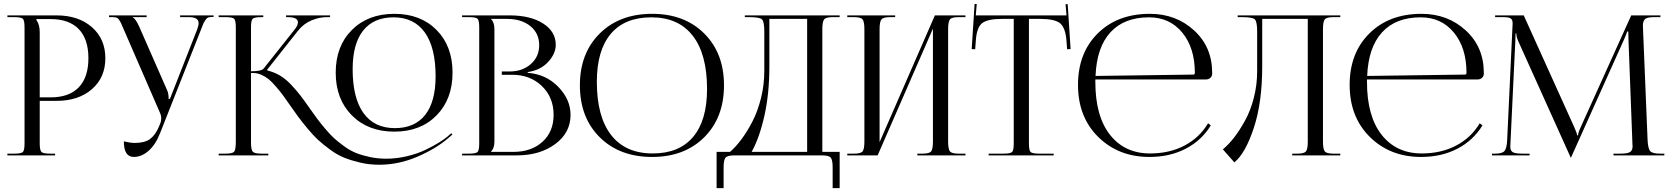

<svg xmlns="http://www.w3.org/2000/svg" viewBox="-20 -798 8575 986"><path d="M167 -700V-695Q184 -672 184 -633V-298H240Q335 -298 384.5 -349.5Q434 -401 434 -499Q434 -597 384.5 -648.5Q335 -700 240 -700ZM18 0V-9H53Q89 -9 97.5 -17.5Q106 -26 106 -62V-657Q106 -693 97.5 -701.5Q89 -710 53 -710H18V-719H270Q383 -719 452 -658.5Q521 -598 521 -499Q521 -400 452 -340Q383 -280 270 -280H184V-62Q184 -26 193 -17.5Q202 -9 238 -9H263V0Z M616 -72Q649 -64 672 -64Q724 -64 751 -84.5Q778 -105 795 -145L803 -164Q808 -176 808 -190Q808 -205 801 -220L615 -648Q605 -671 602 -678Q599 -685 592 -695.5Q585 -706 576.5 -708Q568 -710 555 -710H540V-719H733V-710H662V-708Q676 -703 695 -661L839 -333Q846 -317 846 -291V-289L853 -291L993 -648Q1000 -667 1000 -679Q1000 -710 951 -710H905V-719H1077V-711H1071Q1058 -711 1050 -708.5Q1042 -706 1034.5 -694.5Q1027 -683 1024.5 -677.5Q1022 -672 1013 -648L802 -114Q779 -55 743 -23.5Q707 8 667 8Q616 8 616 -72Z M2222 -205.5Q2140 -122 2005 -122Q1870 -122 1787 -205.5Q1704 -289 1704 -425Q1704 -561 1787 -644Q1870 -727 2005 -727Q2140 -727 2222 -644Q2304 -561 2304 -425Q2304 -289 2222 -205.5ZM2008 -140Q2110 -140 2163.5 -208Q2217 -276 2217 -406Q2217 -554 2161.5 -631.5Q2106 -709 2001 -709Q1899 -709 1845 -641Q1791 -573 1791 -443Q1791 -295 1846.5 -217.5Q1902 -140 2008 -140ZM1103 0V-9H1138Q1174 -9 1182.5 -19Q1191 -29 1191 -71V-657Q1191 -693 1182.5 -701.5Q1174 -710 1138 -710H1103V-719H1332V-710H1323Q1287 -710 1278 -702Q1269 -694 1269 -659V-432Q1323 -432 1334 -446L1492 -645Q1510 -667 1510 -683Q1510 -710 1458 -710H1449V-719H1675V-710H1658Q1620 -710 1580 -693.5Q1540 -677 1511 -641L1352 -440L1353 -436Q1387 -428 1417 -410.5Q1447 -393 1475.5 -362.5Q1504 -332 1522.5 -308Q1541 -284 1571 -241Q1595 -207 1609.5 -187.5Q1624 -168 1650 -137Q1676 -106 1696.5 -87.5Q1717 -69 1748 -46.5Q1779 -24 1809.5 -12Q1840 0 1880 8.5Q1920 17 1963 17Q2017 17 2071 4Q2125 -9 2166 -29Q2207 -49 2233.5 -65.5Q2260 -82 2276 -95L2298 -114L2303 -107L2281 -88Q2220 -35 2124 6.5Q2028 48 1927 48Q1876 48 1829.5 37Q1783 26 1747 11.5Q1711 -3 1674 -30.5Q1637 -58 1613 -80Q1589 -102 1558.5 -139Q1528 -176 1512 -197.5Q1496 -219 1469 -258Q1445 -293 1431.5 -311Q1418 -329 1396.5 -354Q1375 -379 1359.5 -391.5Q1344 -404 1323 -413.5Q1302 -423 1281 -423H1269V-71Q1269 -70 1269 -68.5Q1269 -67 1269 -66Q1269 -28 1278.5 -18.5Q1288 -9 1323 -9H1358V0Z M2502 -18H2616Q2709 -18 2766 -70Q2823 -122 2823 -208Q2823 -298 2763 -356Q2703 -414 2610 -414H2557V-431H2597Q2663 -431 2706 -469Q2749 -507 2749 -566Q2749 -627 2703.5 -664Q2658 -701 2583 -701H2502V-700Q2519 -683 2519 -648V-71Q2519 -37 2502 -20ZM2353 0V-9H2388Q2424 -9 2432.5 -17.5Q2441 -26 2441 -62V-657Q2441 -693 2432.5 -701.5Q2424 -710 2388 -710H2353V-719H2597Q2704 -719 2769 -677.5Q2834 -636 2834 -568Q2834 -522 2794.5 -479.5Q2755 -437 2690 -428V-424Q2784 -417 2847 -352Q2910 -287 2910 -208Q2910 -116 2831 -58Q2752 0 2634 0Z M3329 8Q3162 8 3060 -93Q2958 -194 2958 -360Q2958 -525 3060 -626Q3162 -727 3329 -727Q3495 -727 3596.5 -626Q3698 -525 3698 -360Q3698 -194 3596.5 -93Q3495 8 3329 8ZM3332 -10Q3468 -10 3539.5 -95Q3611 -180 3611 -341Q3611 -520 3537.5 -614.5Q3464 -709 3325 -709Q3188 -709 3116.5 -624Q3045 -539 3045 -378Q3045 -199 3118.5 -104.5Q3192 -10 3332 -10Z M3660 -18H3729Q3759 -44 3788 -83Q3817 -122 3844 -174Q3871 -226 3888 -294Q3905 -362 3905 -433V-636Q3905 -688 3892.5 -699Q3880 -710 3827 -710H3805V-719H4292V-710H4256Q4221 -710 4212 -698Q4203 -686 4203 -648V-18H4292V168H4256V62Q4256 24 4246.5 12Q4237 0 4202 0H3750Q3715 0 3705.5 12Q3696 24 3696 62V168H3660ZM3840 -18H4125V-701H3931V-457Q3931 -317 3905.5 -203.5Q3880 -90 3840 -18Z M4331 0V-9H4366Q4401 -9 4410 -21Q4419 -33 4419 -71V-648Q4419 -686 4410 -698Q4401 -710 4366 -710H4331V-719H4577V-710H4551Q4516 -710 4506.5 -698Q4497 -686 4497 -648V-68L4781 -719H4938V-710H4902Q4867 -710 4858 -698Q4849 -686 4849 -648V-71Q4849 -33 4858 -21Q4867 -9 4902 -9H4938V0H4691V-9H4718Q4753 -9 4762 -21Q4771 -33 4771 -71V-651L4487 0Z M5057 0V-9H5133Q5169 -9 5177.5 -17.5Q5186 -26 5186 -62V-701H5126Q5051 -701 5023 -678.5Q4995 -656 4991 -586L4988 -545L4970 -546L4985 -778L4996 -777L4991 -719H5457L5452 -776L5463 -777L5478 -546L5460 -545L5457 -586Q5452 -656 5424 -678.5Q5396 -701 5322 -701H5264V-62Q5264 -26 5272.5 -17.5Q5281 -9 5317 -9H5391V0Z M5605 -390Q5605 -384 5605 -378Q5605 -201 5680.5 -105.5Q5756 -10 5886 -10Q5986 -10 6063 -50.5Q6140 -91 6184 -165L6198 -154Q6151 -77 6069.5 -34.5Q5988 8 5883 8Q5724 8 5620 -94.5Q5516 -197 5516 -362Q5516 -526 5617.5 -626.5Q5719 -727 5885 -727Q6019 -727 6112 -642Q6205 -557 6205 -424V-419Q6205 -407 6196 -398.5Q6187 -390 6174 -390ZM5606 -408 6108 -415Q6116 -415 6116 -424Q6116 -552 6051.5 -630.5Q5987 -709 5881 -709Q5753 -709 5682.5 -632Q5612 -555 5606 -408Z M6336 -719H6422H6696H6863V-710H6827Q6792 -710 6783 -698Q6774 -686 6774 -648V-71Q6774 -33 6783 -21Q6792 -9 6827 -9H6863V0H6616V-9H6643Q6678 -9 6687 -21Q6696 -33 6696 -71V-701H6462V-457Q6462 -272 6419 -141.5Q6376 -11 6319 36L6260 -31Q6291 -57 6319 -93.5Q6347 -130 6374.5 -180Q6402 -230 6419 -296Q6436 -362 6436 -433V-636Q6436 -688 6423.5 -699Q6411 -710 6358 -710H6336Z M7000 -390Q7000 -384 7000 -378Q7000 -201 7075.5 -105.5Q7151 -10 7281 -10Q7381 -10 7458 -50.5Q7535 -91 7579 -165L7593 -154Q7546 -77 7464.5 -34.5Q7383 8 7278 8Q7119 8 7015 -94.5Q6911 -197 6911 -362Q6911 -526 7012.5 -626.5Q7114 -727 7280 -727Q7414 -727 7507 -642Q7600 -557 7600 -424V-419Q7600 -407 7591 -398.5Q7582 -390 7569 -390ZM7001 -408 7503 -415Q7511 -415 7511 -424Q7511 -552 7446.5 -630.5Q7382 -709 7276 -709Q7148 -709 7077.5 -632Q7007 -555 7001 -408Z M7642 0V-9H7658Q7695 -9 7706.5 -23Q7718 -37 7720 -80L7747 -657Q7748 -674 7748 -678Q7748 -696 7738.5 -703Q7729 -710 7698 -710H7658V-719H7805L8064 -146Q8079 -113 8079 -103H8084Q8084 -116 8098 -146L8357 -719H8507V-710H8473Q8439 -710 8428 -700Q8417 -690 8417 -666Q8417 -662 8418 -639L8441 -80Q8443 -36 8454 -22.5Q8465 -9 8505 -9H8527V0H8266V-9H8302Q8340 -9 8352 -18Q8364 -27 8364 -47Q8364 -50 8363.5 -53Q8363 -56 8363 -59.5Q8363 -63 8363 -65L8343 -592Q8342 -610 8342 -636H8336Q8336 -632 8320 -595L8051 4L8048 11H8046L8043 4L7778 -584Q7767 -608 7767 -626H7763Q7763 -610 7762 -592L7737 -67Q7736 -46 7736 -44Q7736 -25 7748 -17Q7760 -9 7799 -9H7835V0Z"/></svg>

Font: FoglihtenNo06
Style: Regular
Weight: 500
Designer: gluk (gluksza@wp.pl)
Foundry: gluk (gluksza@wp.pl)
Version: Version 0.76